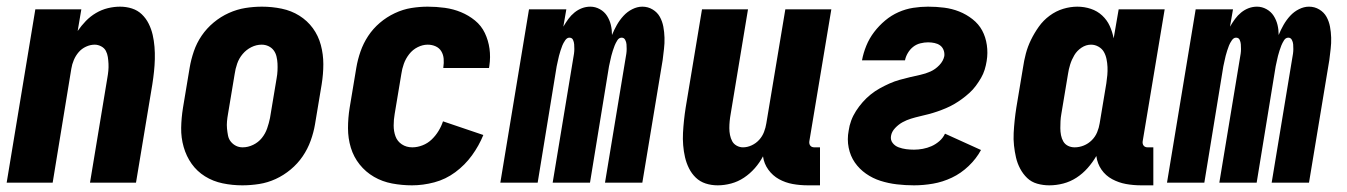

<svg xmlns="http://www.w3.org/2000/svg" viewBox="-20 -548 4040 576"><path d="M0 0 86 -520H224L213 -455Q224 -471 237.5 -485Q251 -499 268 -509Q285 -519 303.5 -523.5Q322 -528 340 -528Q359 -528 376 -522.5Q393 -517 405.5 -505Q418 -493 426 -477Q434 -461 438 -443.5Q442 -426 443.5 -407.5Q445 -389 444.5 -370.5Q444 -352 442 -333Q440 -314 437 -295L388 0H250L302 -314Q304 -325 305 -335.5Q306 -346 305.5 -356.5Q305 -367 303.5 -377Q302 -387 297.5 -395.5Q293 -404 283.5 -409Q274 -414 264 -414Q251 -414 238 -408Q225 -402 216 -391.5Q207 -381 201.5 -368Q196 -355 194 -342L138 0Z M707 8Q677 8 648 2Q619 -4 595 -19Q571 -34 555 -56.5Q539 -79 531 -107Q523 -135 523.5 -164.5Q524 -194 529 -225L549 -345Q553 -369 561.5 -394Q570 -419 585 -441Q600 -463 621 -480.5Q642 -498 666.5 -509Q691 -520 716 -524Q741 -528 766 -528Q796 -528 825 -522Q854 -516 878 -501Q902 -486 918.5 -463.5Q935 -441 942.5 -413Q950 -385 950 -355.5Q950 -326 945 -295L925 -175Q921 -151 912 -126Q903 -101 888 -79Q873 -57 852 -39.5Q831 -22 807 -11Q783 0 757.5 4Q732 8 707 8ZM708 -106Q724 -106 739.5 -113.5Q755 -121 765.5 -134Q776 -147 781.5 -163Q787 -179 790 -194L810 -314Q812 -325 812.5 -336Q813 -347 812.5 -357.5Q812 -368 809.5 -378.5Q807 -389 801 -397Q795 -405 785.5 -409.5Q776 -414 765 -414Q749 -414 734 -406.5Q719 -399 708 -386Q697 -373 691.5 -357Q686 -341 684 -326L664 -206Q662 -195 661 -184Q660 -173 661 -162.5Q662 -152 664 -141.5Q666 -131 672.5 -123Q679 -115 688 -110.5Q697 -106 708 -106Z M1216 8Q1186 8 1156.5 2.5Q1127 -3 1102 -17.5Q1077 -32 1059 -54.5Q1041 -77 1032.5 -105Q1024 -133 1024 -163.5Q1024 -194 1029 -225L1049 -345Q1053 -369 1061.5 -393.5Q1070 -418 1084.5 -440Q1099 -462 1119.5 -479.5Q1140 -497 1164.5 -508.5Q1189 -520 1214 -524Q1239 -528 1263 -528Q1289 -528 1314.5 -524.5Q1340 -521 1363 -511.5Q1386 -502 1405 -486.5Q1424 -471 1434.5 -449Q1445 -427 1448.5 -402Q1452 -377 1448 -350L1447 -344H1310V-346Q1312 -359 1311 -371.5Q1310 -384 1304 -394Q1298 -404 1287 -409Q1276 -414 1263 -414Q1248 -414 1233 -406.5Q1218 -399 1207.5 -385.5Q1197 -372 1191.5 -356.5Q1186 -341 1184 -326L1164 -206Q1161 -189 1161 -171.5Q1161 -154 1166.5 -139Q1172 -124 1185.5 -115Q1199 -106 1217 -106Q1232 -106 1247.5 -112Q1263 -118 1275 -129.5Q1287 -141 1295.5 -155Q1304 -169 1309 -184L1430 -143Q1417 -111 1396 -82Q1375 -53 1346 -31.5Q1317 -10 1283 -1Q1249 8 1216 8Z M1481 0 1567 -520H1679L1670 -468Q1677 -480 1685 -491Q1693 -502 1703.5 -510.5Q1714 -519 1726 -523.5Q1738 -528 1751 -528Q1766 -528 1779.5 -520.5Q1793 -513 1801 -500.5Q1809 -488 1812.5 -473.5Q1816 -459 1816 -443Q1822 -458 1830.5 -473Q1839 -488 1850.5 -500.5Q1862 -513 1877 -520.5Q1892 -528 1907 -528Q1924 -528 1938 -519.5Q1952 -511 1959.5 -497.5Q1967 -484 1970 -468Q1973 -452 1973.5 -435Q1974 -418 1972 -401.5Q1970 -385 1968 -368L1907 0H1795L1859 -387Q1860 -394 1860 -401Q1860 -408 1859.5 -415Q1859 -422 1855.5 -428.5Q1852 -435 1845 -435Q1837 -435 1832 -427Q1827 -419 1824 -411.5Q1821 -404 1818.5 -396Q1816 -388 1814 -380.5Q1812 -373 1810.5 -365Q1809 -357 1807 -349L1750 0H1638L1702 -387Q1703 -394 1703 -401Q1703 -408 1702.5 -415Q1702 -422 1699 -428.5Q1696 -435 1688 -435Q1681 -435 1675.5 -427Q1670 -419 1667 -411.5Q1664 -404 1661.5 -396Q1659 -388 1657 -380.5Q1655 -373 1653.5 -365Q1652 -357 1650 -349L1593 0Z M2133 8Q2114 8 2097 2.5Q2080 -3 2067.5 -15Q2055 -27 2047 -43Q2039 -59 2035 -76.5Q2031 -94 2029.5 -112.5Q2028 -131 2029 -149.5Q2030 -168 2032 -187Q2034 -206 2037 -225L2086 -520H2224L2172 -206Q2170 -195 2169 -184.5Q2168 -174 2168 -163.5Q2168 -153 2170 -143Q2172 -133 2176.5 -124.5Q2181 -116 2190 -111Q2199 -106 2209 -106Q2222 -106 2235 -112Q2248 -118 2257.5 -128.5Q2267 -139 2272 -152Q2277 -165 2279 -178L2336 -520H2474L2408 -124Q2407 -116 2411 -111Q2415 -106 2423 -106H2440V8H2404Q2380 8 2358 4Q2336 0 2317 -10.5Q2298 -21 2285 -39Q2272 -57 2269 -79Q2259 -60 2244.5 -43.5Q2230 -27 2212 -15Q2194 -3 2173.5 2.5Q2153 8 2133 8Z M2722 8Q2696 8 2670.5 5Q2645 2 2621.5 -5.5Q2598 -13 2578 -27Q2558 -41 2544.5 -60.5Q2531 -80 2526 -105Q2521 -130 2526 -156Q2528 -171 2533.5 -186Q2539 -201 2548 -215Q2557 -229 2568 -241.5Q2579 -254 2592 -264.5Q2605 -275 2619.5 -283Q2634 -291 2648.5 -297.5Q2663 -304 2679 -308.5Q2695 -313 2710 -316.5Q2725 -320 2741 -323.5Q2757 -327 2771.5 -333.5Q2786 -340 2798 -352.5Q2810 -365 2813 -380Q2814 -390 2810.5 -398.5Q2807 -407 2800 -412Q2793 -417 2783.5 -419Q2774 -421 2764 -421Q2753 -421 2741 -418Q2729 -415 2719.5 -407.5Q2710 -400 2703.5 -389Q2697 -378 2695 -367H2566Q2570 -389 2579 -411Q2588 -433 2602.5 -452Q2617 -471 2635.5 -486.5Q2654 -502 2675.5 -511.5Q2697 -521 2719.5 -524.5Q2742 -528 2764 -528Q2789 -528 2812.5 -525Q2836 -522 2857.5 -513.5Q2879 -505 2897.5 -490.5Q2916 -476 2926.5 -456.5Q2937 -437 2940.5 -413Q2944 -389 2940 -365Q2938 -352 2934 -339Q2930 -326 2923 -314Q2916 -302 2907.5 -290.5Q2899 -279 2888.5 -269.5Q2878 -260 2866.5 -251.5Q2855 -243 2843 -236Q2831 -229 2818 -223.5Q2805 -218 2792 -213.5Q2779 -209 2765.5 -205.5Q2752 -202 2739 -199Q2726 -196 2713 -192Q2700 -188 2688 -181.5Q2676 -175 2665.5 -164Q2655 -153 2653 -140Q2651 -128 2658 -119Q2665 -110 2676 -106Q2687 -102 2698.5 -100.5Q2710 -99 2722 -99Q2735 -99 2748.5 -101.5Q2762 -104 2774.5 -109.5Q2787 -115 2798 -124.5Q2809 -134 2815 -147L2923 -98Q2909 -72 2886 -50Q2863 -28 2835.5 -15Q2808 -2 2779 3Q2750 8 2722 8Z M3128 8Q3109 8 3091.5 3Q3074 -2 3061.5 -14Q3049 -26 3040.5 -42Q3032 -58 3028 -75.5Q3024 -93 3022 -111.5Q3020 -130 3021 -149Q3022 -168 3024 -187Q3026 -206 3029 -225L3049 -345Q3052 -366 3057.5 -387Q3063 -408 3073 -428.5Q3083 -449 3096.5 -468Q3110 -487 3129 -501Q3148 -515 3169.5 -521.5Q3191 -528 3212 -528Q3233 -528 3252.5 -521.5Q3272 -515 3286.5 -501.5Q3301 -488 3309 -470.5Q3317 -453 3321 -433L3336 -520H3474L3408 -124Q3407 -116 3411 -111Q3415 -106 3423 -106H3440V8H3404Q3380 8 3358 4Q3336 0 3316.5 -10.5Q3297 -21 3284.5 -39Q3272 -57 3269 -80Q3258 -61 3243 -44Q3228 -27 3209.5 -15Q3191 -3 3170 2.5Q3149 8 3128 8ZM3204 -106Q3218 -106 3231.5 -111.5Q3245 -117 3255.5 -127.5Q3266 -138 3271.5 -151.5Q3277 -165 3279 -178L3299 -298Q3301 -311 3302 -323Q3303 -335 3302.5 -347Q3302 -359 3299.5 -371Q3297 -383 3291.5 -392.5Q3286 -402 3275.5 -408Q3265 -414 3253 -414Q3238 -414 3224.5 -405Q3211 -396 3203 -382.5Q3195 -369 3190.5 -354.5Q3186 -340 3184 -326L3164 -206Q3162 -195 3161.5 -184.5Q3161 -174 3161 -163.5Q3161 -153 3163 -142.5Q3165 -132 3170 -123.5Q3175 -115 3184 -110.5Q3193 -106 3204 -106Z M3481 0 3567 -520H3679L3670 -468Q3677 -480 3685 -491Q3693 -502 3703.5 -510.5Q3714 -519 3726 -523.5Q3738 -528 3751 -528Q3766 -528 3779.5 -520.5Q3793 -513 3801 -500.5Q3809 -488 3812.5 -473.5Q3816 -459 3816 -443Q3822 -458 3830.5 -473Q3839 -488 3850.5 -500.5Q3862 -513 3877 -520.5Q3892 -528 3907 -528Q3924 -528 3938 -519.5Q3952 -511 3959.5 -497.5Q3967 -484 3970 -468Q3973 -452 3973.5 -435Q3974 -418 3972 -401.5Q3970 -385 3968 -368L3907 0H3795L3859 -387Q3860 -394 3860 -401Q3860 -408 3859.5 -415Q3859 -422 3855.5 -428.5Q3852 -435 3845 -435Q3837 -435 3832 -427Q3827 -419 3824 -411.5Q3821 -404 3818.5 -396Q3816 -388 3814 -380.5Q3812 -373 3810.5 -365Q3809 -357 3807 -349L3750 0H3638L3702 -387Q3703 -394 3703 -401Q3703 -408 3702.5 -415Q3702 -422 3699 -428.5Q3696 -435 3688 -435Q3681 -435 3675.5 -427Q3670 -419 3667 -411.5Q3664 -404 3661.5 -396Q3659 -388 3657 -380.5Q3655 -373 3653.5 -365Q3652 -357 3650 -349L3593 0Z"/></svg>

Font: Iosevka Curly Heavy
Style: Italic
Weight: 900
Italic angle: -9°
Monospace: yes
Designer: Belleve Invis
Foundry: Belleve Invis
Version: Version 22.1.2; ttfautohint (v1.8.4)